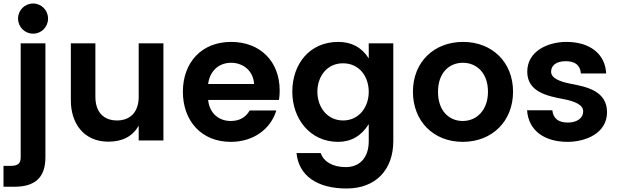

<svg xmlns="http://www.w3.org/2000/svg" viewBox="-43 -801 3527 1095"><path d="M231 -695C231 -743 193 -781 146 -781C98 -781 60 -743 60 -695C60 -647 98 -609 146 -609C193 -609 231 -647 231 -695ZM75 96C75 131 60 145 17 145H-23V264H39C152 264 216 216 216 96V-554H75Z M748 -249C748 -162 700 -114 624 -114C548 -114 501 -162 501 -249V-554H361V-229C361 -97 435 7 575 7C655 7 713 -23 748 -84V0H889V-554H748Z M1144 -322C1153 -395 1204 -443 1275 -443C1346 -443 1402 -395 1406 -322ZM1273 8C1404 8 1501 -66 1533 -171H1381C1358 -131 1322 -111 1273 -111C1201 -111 1151 -159 1144 -231H1548C1551 -248 1552 -266 1552 -285C1552 -451 1441 -562 1275 -562C1106 -562 1000 -444 1000 -278C1000 -113 1104 8 1273 8Z M1914 -114C1822 -114 1767 -191 1767 -278C1767 -364 1821 -440 1913 -440C2006 -440 2060 -365 2060 -277C2060 -191 2005 -114 1914 -114ZM2060 -468C2020 -531 1962 -562 1886 -562C1722 -562 1624 -435 1624 -278C1624 -125 1724 8 1885 8C1960 8 2018 -26 2060 -93V4C2060 103 2004 152 1929 152C1854 152 1803 121 1786 72H1648C1661 201 1765 274 1934 274C2099 274 2200 168 2200 4V-554H2060Z M2596 -111C2517 -111 2455 -170 2455 -277C2455 -384 2517 -443 2597 -443C2676 -443 2740 -384 2740 -278C2740 -172 2675 -111 2596 -111ZM2596 8C2764 8 2883 -110 2883 -278C2883 -445 2765 -562 2598 -562C2431 -562 2312 -446 2312 -278C2312 -111 2428 8 2596 8Z M2964 -392C2964 -277 3079 -253 3170 -236C3233 -224 3283 -204 3283 -166C3283 -128 3248 -102 3196 -102C3142 -102 3112 -125 3107 -172H2963C2971 -56 3062 8 3194 8C3297 8 3419 -41 3419 -161C3419 -282 3303 -306 3213 -323C3150 -335 3100 -355 3100 -392C3100 -429 3131 -452 3184 -452C3237 -452 3266 -429 3270 -382H3414C3409 -493 3322 -562 3187 -562C3084 -562 2964 -511 2964 -392Z"/></svg>

Font: Matrixport Bold
Style: Regular
Weight: 600
Designer: Ninad Kale (Devanagari), Jonny Pinhorn (Latin)
Foundry: Indian Type Foundry
Version: Version 2.000;PS 1.0;hotconv 1.0.79;makeotf.lib2.5.61930; tt